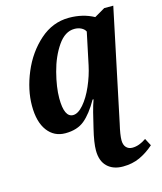

<svg xmlns="http://www.w3.org/2000/svg" viewBox="-117 -632 811 963"><g transform="rotate(-15 288.5 -150.0)"><path d="M291 133Q291 93 308 23Q318 -20 327 -55.5Q336 -91 346 -118H341Q304 -53 266 -21.5Q228 10 166 10Q108 10 73.5 -36Q39 -82 39 -166Q39 -249 76 -337.5Q113 -426 180 -485.5Q247 -545 332 -545Q404 -545 461 -514L516 -546H563L441 34Q428 89 428 117Q428 141 440 154Q452 167 472 167Q507 167 544 141L564 179Q529 210 490 228Q451 246 402 246Q351 246 321 217Q291 188 291 133ZM366 -289 401 -455Q395 -468 379.5 -476Q364 -484 344 -484Q295 -484 257.5 -429.5Q220 -375 200.5 -299.5Q181 -224 181 -167Q181 -68 227 -68Q253 -68 281.5 -101Q310 -134 332.5 -185.5Q355 -237 366 -289Z"/></g></svg>

Font: Noto Serif Narrow
Style: Bold Italic
Weight: 700
Width: 4
Italic angle: -12°
Designer: Monotype Design Team
Foundry: Monotype Imaging Inc.
Version: Version 1.001